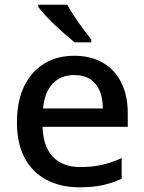

<svg xmlns="http://www.w3.org/2000/svg" viewBox="-20 -786 612 816"><path d="M295 -549Q366 -549 417 -519.5Q468 -490 495.5 -435Q523 -380 523 -305V-247H161Q163 -164 204.5 -120Q246 -76 321 -76Q373 -76 413.5 -85.5Q454 -95 497 -114V-26Q457 -8 415.5 1Q374 10 317 10Q239 10 179 -21Q119 -52 85.5 -113.5Q52 -175 52 -265Q52 -356 82.5 -419Q113 -482 167.5 -515.5Q222 -549 295 -549ZM295 -467Q238 -467 203.5 -430Q169 -393 163 -325H417Q417 -367 404 -399Q391 -431 364 -449Q337 -467 295 -467ZM266 -766Q278 -744 296 -716.5Q314 -689 333.5 -663Q353 -637 368 -618V-606H297Q280 -620 257.5 -639.5Q235 -659 212.5 -680.5Q190 -702 171.5 -722Q153 -742 143 -756V-766Z"/></svg>

Font: Noto Sans Hebrew Medium
Style: Regular
Weight: 500
Designer: Monotype Design Team
Foundry: Monotype Imaging Inc.
Version: Version 2.003